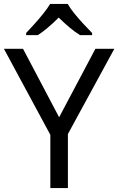

<svg xmlns="http://www.w3.org/2000/svg" viewBox="-20 -964 606 984"><path d="M283 -363 469 -714H566L328 -277V0H238V-273L0 -714H98ZM327 -944Q339 -922 361.5 -894.5Q384 -867 408.5 -840.5Q433 -814 452 -795V-784H390Q364 -800 336 -823.5Q308 -847 281 -874Q254 -847 227 -824Q200 -801 174 -784H114V-795Q133 -815 156.5 -841Q180 -867 202 -894.5Q224 -922 237 -944Z"/></svg>

Font: Noto Sans PhagsPa
Style: Regular
Weight: 400
Designer: Monotype Design Team
Foundry: Monotype Imaging Inc.
Version: Version 2.004; ttfautohint (v1.8.4.7-5d5b)